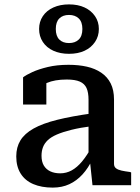

<svg xmlns="http://www.w3.org/2000/svg" viewBox="-20 -843 636 874"><path d="M400 -327V-269Q345 -262 305 -252Q265 -242 238.5 -230.5Q212 -219 197 -204.5Q182 -190 175.5 -172.5Q169 -155 169 -134Q169 -107 179.5 -89.5Q190 -72 209 -63Q228 -54 254 -54Q282 -54 306.5 -67.5Q331 -81 353.5 -108Q376 -135 399 -177L402 -120Q382 -78 355.5 -49Q329 -20 295.5 -4.5Q262 11 220 11Q169 11 131.5 -5Q94 -21 74 -53Q54 -85 54 -131Q54 -173 73 -204Q92 -235 133 -258Q174 -281 240 -297.5Q306 -314 400 -327ZM401 0 389 -114 383 -117V-389Q383 -422 374 -442Q365 -462 343.5 -471.5Q322 -481 284 -481Q229 -481 193.5 -465.5Q158 -450 141 -432Q139 -440 141.5 -448Q144 -456 150.5 -463.5Q157 -471 167 -476.5Q177 -482 191 -483V-367H85V-491Q99 -502 127.5 -515Q156 -528 197.5 -538Q239 -548 292 -548Q338 -548 375.5 -539.5Q413 -531 441 -512Q469 -493 484 -463Q499 -433 499 -390V-97Q499 -84 508 -77Q517 -70 533 -66.5Q549 -63 572 -60L577 -58V0ZM234 -711Q234 -679 250 -663Q266 -647 294 -647Q322 -647 338.5 -663Q355 -679 355 -711Q355 -743 338.5 -759Q322 -775 294 -775Q266 -775 250 -759Q234 -743 234 -711ZM430 -711Q430 -678 412.5 -652Q395 -626 365 -612Q335 -598 294 -598Q254 -598 223 -612Q192 -626 175 -652Q158 -678 158 -711Q158 -744 175 -769.5Q192 -795 223 -809Q254 -823 294 -823Q335 -823 365 -809Q395 -795 412.5 -769.5Q430 -744 430 -711Z"/></svg>

Font: Roboto Serif 20pt Medium
Style: Regular
Weight: 500
Version: Version 1.008